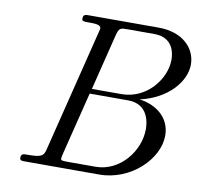

<svg xmlns="http://www.w3.org/2000/svg" viewBox="-77 -765 888 846"><g transform="rotate(10 367.0 -341.5)"><path d="M65 -12C65 0 74 0 90 0H420C562 0 677 -115 677 -219C677 -302 610 -348 538 -357C660 -384 734 -470 734 -547C734 -619 675 -683 566 -683H255C239 -683 228 -683 228 -664C228 -652 236 -652 255 -652C286 -652 313 -652 313 -635C313 -632 313 -630 309 -616L174 -73C166 -39 160 -31 92 -31C76 -31 65 -31 65 -12ZM243 -41C243 -47 246 -57 247 -63L317 -344H489C582 -344 588 -258 588 -232C588 -135 508 -31 398 -31H274C243 -31 243 -34 243 -41ZM323 -366 385 -616C394 -652 401 -652 434 -652H552C636 -652 646 -584 646 -553C646 -468 569 -366 455 -366Z"/></g></svg>

Font: CMU Serif
Style: Italic
Weight: 500
Italic angle: -14.04°
Version: Version 0.7.0